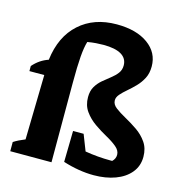

<svg xmlns="http://www.w3.org/2000/svg" viewBox="-110 -841 897 949"><g transform="rotate(15 338.5 -367.0)"><path d="M25 0V-47Q48 -62 83 -76L90 -407H14V-433Q47 -471 92 -486Q107 -608 181.5 -675Q256 -742 372 -742Q473 -742 532.5 -699Q592 -656 592 -585Q592 -550 578.5 -524Q565 -498 545 -477.5Q525 -457 505.5 -440.5Q486 -424 472.5 -408.5Q459 -393 459 -377Q459 -356 480 -340Q501 -324 532 -307Q563 -290 594.5 -268.5Q626 -247 647 -216.5Q668 -186 668 -143Q668 -96 640 -62Q612 -28 563.5 -10Q515 8 453 8Q416 8 376.5 1.5Q337 -5 296 -18L299 -177H353L385 -95Q451 -84 515 -84Q520 -84 524 -84Q540 -99 540 -119Q540 -141 518.5 -159Q497 -177 465 -194.5Q433 -212 401.5 -234Q370 -256 348.5 -286Q327 -316 327 -358Q327 -390 340 -412Q353 -434 372.5 -450.5Q392 -467 411.5 -482Q431 -497 444 -514Q457 -531 457 -554Q457 -590 426 -608.5Q395 -627 335 -627Q317 -627 296.5 -625.5Q276 -624 253 -620Q244 -591 240 -541.5Q236 -492 236 -407V0Z"/></g></svg>

Font: Piazzolla
Style: Bold
Weight: 700
Designer: Juan Pablo del Peral
Foundry: Huerta Tipografica
Version: Version 1.330